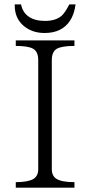

<svg xmlns="http://www.w3.org/2000/svg" viewBox="-20 -864 415 885"><path d="M52.7 -677.7V-652.3Q111.3 -652.3 133.8 -638.7Q156.2 -625 156.2 -586.9V-84Q156.2 -52.7 133.8 -39.1Q109.4 -24.4 52.7 -24.4V1H323.2V-24.4Q265.6 -24.4 241.2 -39.1Q218.8 -52.7 218.8 -84V-586.9Q218.8 -625 241.2 -638.7Q263.7 -652.3 323.2 -652.3V-677.7ZM299.8 -843.8 297.9 -840.8Q279.3 -804.7 263.7 -791Q236.3 -767.6 187.5 -767.6Q139.6 -767.6 111.3 -788.1Q84 -807.6 77.1 -843.8H47.9V-838.9Q47.9 -779.3 89.8 -744.1Q128.9 -711.9 185.5 -711.9Q265.6 -711.9 302.7 -768.6Q322.3 -797.9 328.1 -842.8L329.1 -843.8Z"/></svg>

Font: Batang
Style: Regular
Weight: 400
Version: Version 2.21